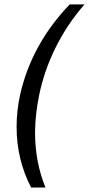

<svg xmlns="http://www.w3.org/2000/svg" viewBox="-20 -760 400 864"><path d="M54.7 -188.5Q54.7 -262.7 70.3 -332Q94.7 -444.3 151.4 -547.9Q208 -651.4 293.9 -740.2H360.4Q283.2 -652.3 231 -547.4Q178.7 -442.4 156.2 -332Q138.7 -248 137.7 -164.1Q137.7 -31.2 184.6 84H120.1Q54.7 -42 54.7 -188.5Z"/></svg>

Font: Dinish Expanded
Style: Italic
Weight: 400
Width: 7
Italic angle: -12°
Designer: Charles Nix
Foundry: Playbeing
Version: Version 2.005; ttfautohint (v1.8.3)